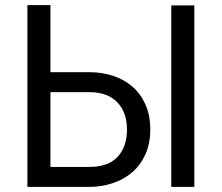

<svg xmlns="http://www.w3.org/2000/svg" viewBox="-20 -730 867 750"><path d="M87 -710H177V-448H329Q379 -448 422.5 -433.5Q466 -419 498 -391Q530 -363 548.5 -321Q567 -279 567 -224Q567 -169 548 -127Q529 -85 496.5 -57Q464 -29 420.5 -14.5Q377 0 329 0H87ZM177 -78H329Q403 -78 439.5 -117.5Q476 -157 476 -224Q476 -291 438 -330.5Q400 -370 329 -370H177ZM649 0V-709H739V0Z"/></svg>

Font: PTCRaleway Medium
Style: Regular
Weight: 500
Designer: Matt McInerney, Pablo Impallari, Rodrigo Fuenzalida
Foundry: Matt McInerney, Pablo Impallari, Rodrigo Fuenzalida
Version: Version 3.000g; ttfautohint (v1.5) -l 8 -r 28 -G 28 -x 14 -D